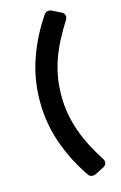

<svg xmlns="http://www.w3.org/2000/svg" viewBox="-144 -882 693 1098"><g transform="rotate(-15 202.5 -333.5)"><path d="M237 142Q164 36 122 -83.5Q80 -203 80 -333Q80 -463 122 -583Q164 -703 237 -809Q246 -822 263 -822Q271 -822 278 -819L332 -792Q347 -784 350 -771Q353 -758 344 -744Q313 -695 287.5 -646.5Q262 -598 244 -548Q226 -498 216.5 -445Q207 -392 207 -333Q207 -274 217 -220.5Q227 -167 245 -117Q263 -67 288 -19Q313 29 344 77Q353 91 350 104Q347 117 332 125L278 152Q271 155 263 155Q246 155 237 142Z"/></g></svg>

Font: Higure Gothic Black
Style: Regular
Weight: 900
Designer: Yoshimichi Ohira
Foundry: Positype
Version: Version 1.000